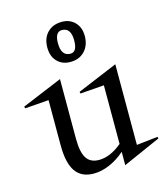

<svg xmlns="http://www.w3.org/2000/svg" viewBox="-136 -746 744 848"><g transform="rotate(-15 236.0 -322.0)"><path d="M-32.2 -345.2 151.9 -421.9V-148.9Q151.9 -87.9 169.7 -60.1Q187.5 -32.2 227.1 -32.2Q278.3 -32.2 332 -77.1V-345.2L223.1 -336.9L221.2 -345.2L404.8 -421.9V-53.2L502 -64L503.9 -56.2L332 20V-41Q299.3 -12.2 262 3.9Q224.6 20 189 20Q132.8 20 106 -18.8Q79.1 -57.6 79.1 -138.2V-345.2L-29.8 -336.9ZM133.8 -570.8Q133.8 -613.3 158.7 -638.7Q183.6 -664.1 225.1 -664.1Q261.2 -664.1 284.2 -640.4Q307.1 -616.7 307.1 -578.1Q307.1 -535.2 282.2 -509Q257.3 -482.9 216.8 -482.9Q179.2 -482.9 156.5 -506.8Q133.8 -530.8 133.8 -570.8ZM184.1 -577.1Q184.1 -518.1 226.1 -518.1Q256.8 -518.1 256.8 -570.8Q256.8 -628.9 215.8 -628.9Q184.1 -628.9 184.1 -577.1Z"/></g></svg>

Font: Halibut Cnd
Style: Regular
Weight: 400
Width: 3
Designer: Matteo Maggi
Foundry: Collletttivo
Version: Version 3.080 | FøM Fix